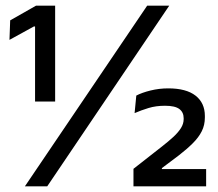

<svg xmlns="http://www.w3.org/2000/svg" viewBox="-20 -659 770 679"><path d="M104 -300V-565.5H100L13.5 -518L16 -587L107.5 -639H175V-300ZM68 0 500.5 -639H578.5L147 0ZM452 0V-62L553.5 -141.5Q576.5 -159.5 593.5 -175.2Q610.5 -191 620 -206.2Q629.5 -221.5 629.5 -237.5V-241Q629.5 -262 614.2 -273.5Q599 -285 563.5 -285Q531.5 -285 505.2 -277Q479 -269 456 -259L462 -321Q482 -331.5 512.5 -339Q543 -346.5 575 -346.5Q638.5 -346.5 671.5 -320.8Q704.5 -295 704.5 -249V-243.5Q704.5 -216.5 693.5 -194.8Q682.5 -173 662.2 -152.8Q642 -132.5 613 -110L552.5 -64.5V-49.5L520 -61H709V0Z"/></svg>

Font: Anek Odia Medium Medium
Style: Regular
Weight: 500
Version: Version 1.003